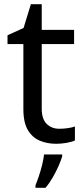

<svg xmlns="http://www.w3.org/2000/svg" viewBox="-20 -679 401 920"><path d="M264 -62Q284 -62 305 -65Q326 -68 339 -73V-6Q325 1 299 5.5Q273 10 249 10Q207 10 171.5 -4.5Q136 -19 114 -55Q92 -91 92 -156V-468H16V-510L93 -545L128 -659H180V-536H335V-468H180V-158Q180 -109 203.5 -85.5Q227 -62 264 -62ZM278 61V70Q273 88 261 115.5Q249 143 232.5 171.5Q216 200 198 221H150V209Q157 192 166 165.5Q175 139 182 110.5Q189 82 191 61Z"/></svg>

Font: Noto Sans
Style: Regular
Weight: 400
Designer: Monotype Design Team
Foundry: Monotype Imaging Inc.
Version: Version 1.902